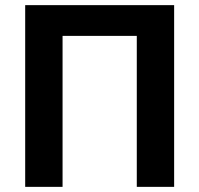

<svg xmlns="http://www.w3.org/2000/svg" viewBox="-20 -727 776 747"><path d="M657.5 0H512.2V-587.4H223.4V0H78V-707H657.5Z"/></svg>

Font: Pretendard Std Variable
Style: Regular
Weight: 400
Designer: Base glyphs from Inter by Rasmus Andersson; Hangeul glyphs from Noto Sans CJK(Source Han Sans) by Jang Soo-young and Kan
Foundry: Kil Hyung-jin
Version: Version 1.309;Glyphs 3.2 (3225)